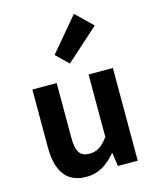

<svg xmlns="http://www.w3.org/2000/svg" viewBox="-135 -1015 907 1120"><g transform="rotate(-15 318.5 -455.0)"><path d="M246.4 13.8C322.5 13.8 376 -23.5 424.3 -80.6H427.9L438.9 0H558.8V-559.8H412V-182.1C374.3 -132.2 344.1 -112 298.6 -112C243.9 -112 219.4 -142.3 219.4 -228.7V-559.8H72.6V-210.6C72.6 -69.7 125.2 13.8 246.4 13.8ZM323.5 -649.7 520.8 -826.6 421 -923.7 250.1 -721.2Z"/></g></svg>

Font: Source Han Sans JP VF
Style: Regular
Weight: 250
Designer: Ryoko NISHIZUKA 西塚涼子 (kana, bopomofo & ideographs); Paul D. Hunt (Latin, Greek & Cyrillic); Sandoll Communications 산돌커뮤니
Foundry: Adobe
Version: Version 2.004;hotconv 1.0.118;makeotfexe 2.5.65603